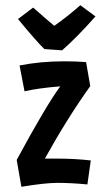

<svg xmlns="http://www.w3.org/2000/svg" viewBox="-20 -712 386 736"><path d="M62 4 44 -99Q157 -308 211 -381Q125 -374 74 -362L55 -461Q135 -477 226 -477Q270 -477 310 -474L326 -382Q238 -259 152 -104H200Q265 -104 328 -97L315 -5Q253 -11 200 -11Q153 -11 62 4ZM218 -519 150 -524Q119 -554 49 -639L107 -683Q159 -637 188 -613Q238 -648 288 -692L346 -649Q274 -568 218 -519Z"/></svg>

Font: Boogaloo
Style: Regular
Weight: 400
Designer: John Vargas Beltran
Foundry: John Vargas Beltran
Version: Version 1.001